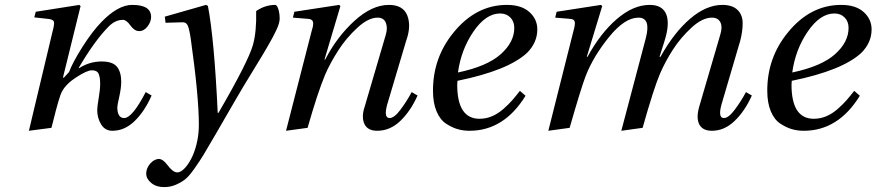

<svg xmlns="http://www.w3.org/2000/svg" viewBox="-20 -522 3579 784"><path d="M98 12 195 -395Q203 -424 200 -433.5Q197 -443 175 -445L120 -451L126 -474L304 -502L309 -497L237 -205H241L262 -228Q277 -268 317 -331Q357 -394 395 -433Q462 -502 520 -502Q597 -502 597 -453Q597 -433 582.5 -414Q568 -395 548 -395Q529 -395 512.5 -418Q496 -441 482 -441Q451 -441 424 -414Q368 -358 302 -246V-243Q345 -271 395 -271Q440 -271 457.5 -249.5Q475 -228 475 -188Q475 -163 467 -127Q459 -91 459 -85Q459 -40 487 -40Q520 -40 575 -146L599 -132Q571 -68 530 -28Q489 12 439 12Q409 12 393 -14Q377 -40 377 -73Q377 -86 383 -121.5Q389 -157 389 -180Q389 -207 382.5 -221Q376 -235 355 -235Q336 -235 293 -207.5Q250 -180 233 -148Q222 -129 196 -23L190 0Z M577 187Q577 165 593 146.5Q609 128 628 127Q645 127 663 151Q686 182 704 182Q719 182 736.5 162.5Q754 143 768 111Q792 53 792 -13Q792 -129 759 -363Q753 -404 746.5 -418Q740 -432 724 -431L656 -429L653 -454L821 -502L829 -498Q855 -361 869 -61H872Q994 -271 1013 -339Q1028 -393 1026 -477Q1063 -502 1104 -502Q1108 -502 1112 -495.5Q1116 -489 1119 -475.5Q1122 -462 1122 -446Q1122 -438 1119 -426.5Q1116 -415 1108 -398.5Q1100 -382 1093 -368.5Q1086 -355 1072.5 -332Q1059 -309 1051 -295.5Q1043 -282 1026 -254.5Q1009 -227 1002 -215Q974 -170 944.5 -119Q915 -68 889.5 -24Q864 20 860 27Q827 84 811.5 109.5Q796 135 773.5 167Q751 199 734.5 211.5Q718 224 696.5 233Q675 242 650 242Q618 242 597.5 225Q577 208 577 187Z M1148 12 1253 -397Q1261 -421 1258 -432.5Q1255 -444 1238 -445L1176 -450L1182 -474L1365 -502L1370 -497L1305 -279H1308Q1356 -372 1427.5 -437Q1499 -502 1568 -502Q1626 -502 1643 -459Q1660 -416 1639 -357L1561 -95Q1546 -40 1571 -40Q1590 -40 1616 -75Q1642 -110 1661 -146L1685 -132Q1657 -69 1615 -28.5Q1573 12 1520 12Q1481 12 1468 -16Q1455 -44 1469 -86L1555 -379Q1564 -408 1555.5 -429Q1547 -450 1522 -450Q1484 -450 1439 -408.5Q1394 -367 1361.5 -316.5Q1329 -266 1308 -218Q1277 -144 1236 0Z M1748 -152Q1748 -286 1831 -388Q1923 -502 2050 -502Q2109 -502 2141.5 -473Q2174 -444 2174 -402Q2174 -348 2132 -306Q2054 -234 1848 -192Q1847 -185 1847 -176Q1847 -37 1938 -37Q1965 -37 1989.5 -47.5Q2014 -58 2036 -77.5Q2058 -97 2071.5 -112.5Q2085 -128 2103 -151L2126 -131Q2038 12 1897 12Q1872 12 1849 5.5Q1826 -1 1801.5 -17Q1777 -33 1762.5 -67.5Q1748 -102 1748 -152ZM1850 -226Q1969 -251 2024.5 -300.5Q2080 -350 2080 -408Q2080 -434 2064 -450.5Q2048 -467 2022 -467Q1964 -467 1913.5 -393.5Q1863 -320 1850 -226Z M2219 12 2322 -397Q2329 -421 2327 -432.5Q2325 -444 2308 -445L2247 -450L2253 -474L2434 -502L2439 -497L2376 -290H2379Q2432 -387 2499 -444.5Q2566 -502 2633 -502Q2685 -502 2700.5 -463.5Q2716 -425 2693 -353L2673 -290H2677Q2732 -389 2798 -445.5Q2864 -502 2930 -502Q2970 -502 2991 -482Q3012 -462 3012.5 -429.5Q3013 -397 3003 -357L2926 -95Q2911 -40 2936 -40Q2955 -40 2981 -75Q3007 -110 3026 -146L3050 -132Q3022 -69 2980 -28.5Q2938 12 2887 12Q2849 12 2835.5 -14Q2822 -40 2835 -86L2921 -380Q2931 -412 2921.5 -431Q2912 -450 2887 -450Q2848 -450 2803.5 -409Q2759 -368 2727.5 -319Q2696 -270 2675 -221Q2650 -163 2604 0L2517 12L2543 -86L2617 -366Q2639 -450 2587 -450Q2531 -450 2467 -371Q2403 -292 2372 -213Q2353 -164 2306 0Z M3113 -152Q3113 -286 3196 -388Q3288 -502 3415 -502Q3474 -502 3506.5 -473Q3539 -444 3539 -402Q3539 -348 3497 -306Q3419 -234 3213 -192Q3212 -185 3212 -176Q3212 -37 3303 -37Q3330 -37 3354.5 -47.5Q3379 -58 3401 -77.5Q3423 -97 3436.5 -112.5Q3450 -128 3468 -151L3491 -131Q3403 12 3262 12Q3237 12 3214 5.5Q3191 -1 3166.5 -17Q3142 -33 3127.5 -67.5Q3113 -102 3113 -152ZM3215 -226Q3334 -251 3389.5 -300.5Q3445 -350 3445 -408Q3445 -434 3429 -450.5Q3413 -467 3387 -467Q3329 -467 3278.5 -393.5Q3228 -320 3215 -226Z"/></svg>

Font: Heuristica
Style: Italic
Weight: 400
Italic angle: -13°
Version: Version 1.0.2